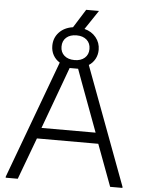

<svg xmlns="http://www.w3.org/2000/svg" viewBox="-62 -1011 791 1060"><g transform="rotate(5 333.0 -481.0)"><path d="M10 -6 252 -659Q229 -673 216 -696Q203 -719 203 -748Q203 -792 231.5 -822.5Q260 -853 308 -860L372 -962H443L372 -856Q412 -846 436 -816.5Q460 -787 460 -748Q460 -720 447.5 -697Q435 -674 413 -660L657 -6V0H589L503 -231H163L77 0H10ZM332 -680Q367 -680 388 -698.5Q409 -717 409 -748Q409 -780 388 -798.5Q367 -817 332 -817Q296 -817 275 -798.5Q254 -780 254 -748Q254 -717 275 -698.5Q296 -680 332 -680ZM483 -291 382 -563 356 -634H309L283 -563L183 -291Z"/></g></svg>

Font: Encode Sans Normal
Style: Light
Weight: 300
Designer: Pablo Impallari, Andres Torresi
Foundry: Pablo Impallari, Andres Torresi
Version: Version 1.000; ttfautohint (v1.00) -l 8 -r 50 -G 200 -x 14 -